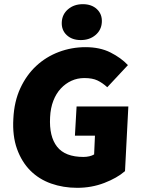

<svg xmlns="http://www.w3.org/2000/svg" viewBox="-20 -888 686 920"><path d="M44 -320Q48 -402 77.5 -465.5Q107 -529 154 -572.5Q201 -616 262 -639Q323 -662 390 -662Q459 -662 509.5 -636.5Q560 -611 593 -576L494 -470Q471 -491 447 -502.5Q423 -514 384 -514Q351 -514 322.5 -501Q294 -488 271.5 -464Q249 -440 235.5 -405Q222 -370 220 -326Q215 -234 253.5 -185Q292 -136 380 -136Q394 -136 407.5 -139Q421 -142 431 -148L435 -238H339L347 -378H595L579 -68Q541 -35 480 -11.5Q419 12 350 12Q283 12 225 -8.5Q167 -29 125.5 -70.5Q84 -112 61.5 -174.5Q39 -237 44 -320ZM367 -696Q325 -696 299.5 -720Q274 -744 276 -782Q278 -820 306.5 -844Q335 -868 377 -868Q419 -868 444.5 -844Q470 -820 468 -782Q466 -744 437.5 -720Q409 -696 367 -696Z"/></svg>

Font: Kilde Sans Black
Style: Regular
Weight: 900
Italic angle: -3°
Designer: Paul D. Hunt
Foundry: Adobe Systems Incorporated
Version: Version 1.050;PS Version 1.000;hotconv 1.0.70;makeotf.lib2.5